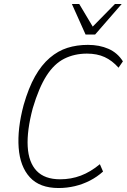

<svg xmlns="http://www.w3.org/2000/svg" viewBox="-20 -939 639 967"><path d="M275 8Q180 8 130.5 -46Q81 -100 74 -195Q67 -290 99 -410Q124 -497 156.5 -554.5Q189 -612 230.5 -647.5Q272 -683 319.5 -698Q367 -713 423 -713Q481 -713 526.5 -693Q572 -673 599 -630L577 -598Q545 -634 507 -651.5Q469 -669 418 -669Q355 -669 304 -643.5Q253 -618 214.5 -558Q176 -498 145 -394Q115 -281 119.5 -201Q124 -121 164.5 -78.5Q205 -36 283 -36Q338 -36 387 -54.5Q436 -73 483 -112L499 -75Q469 -48 433 -29.5Q397 -11 357 -1.5Q317 8 275 8ZM411 -765 342 -919H379L447 -805L559 -919H593L459 -765Z"/></svg>

Font: Nunito Sans 7pt Condensed ExtraLight
Style: Italic
Weight: 250
Width: 3
Italic angle: -9°
Designer: Vernon Adams
Foundry: Vernon Adams
Version: Version 3.101;gftools[0.9.27]